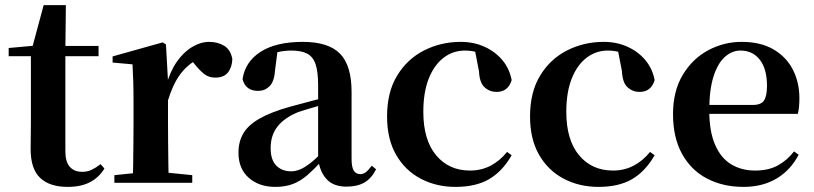

<svg xmlns="http://www.w3.org/2000/svg" viewBox="-20 -716 3188 752"><path d="M169 -496V-536H366V-496ZM245 16Q174 16 137 -19.5Q100 -55 100 -132Q100 -160 100.5 -182.5Q101 -205 101 -235V-496H14V-528L124 -538L105 -525L151 -696H238L236 -519V-509V-124Q236 -82 253.5 -62.5Q271 -43 302 -43Q322 -43 338 -50.5Q354 -58 374 -73L389 -56Q368 -21 332.5 -2.5Q297 16 245 16Z M428 0V-30L536 -41H623L733 -30V0ZM499 0Q501 -25 501.5 -67Q502 -109 502.5 -154.5Q503 -200 503 -235V-310Q503 -361 502 -394Q501 -427 499 -464L421 -471V-495L617 -550L630 -542L638 -399V-398V-235Q638 -200 638.5 -154.5Q639 -109 639.5 -67Q640 -25 641 0ZM637 -320 604 -381H631Q646 -436 672.5 -474Q699 -512 732.5 -532Q766 -552 799 -552Q832 -552 857.5 -537Q883 -522 890 -485Q889 -453 873 -432.5Q857 -412 823 -412Q798 -412 780 -426Q762 -440 743 -464L720 -491L756 -485Q714 -463 685.5 -424.5Q657 -386 637 -320Z M1058 16Q995 16 954.5 -19.5Q914 -55 914 -118Q914 -161 933 -193.5Q952 -226 996.5 -251.5Q1041 -277 1116 -298Q1156 -309 1205.5 -322Q1255 -335 1295 -344V-319Q1255 -309 1215 -297.5Q1175 -286 1148 -277Q1094 -255 1067 -220.5Q1040 -186 1040 -136Q1040 -90 1062 -67.5Q1084 -45 1121 -45Q1137 -45 1155.5 -52.5Q1174 -60 1198.5 -79.5Q1223 -99 1256 -135L1272 -82H1237Q1208 -51 1182.5 -29Q1157 -7 1127.5 4.5Q1098 16 1058 16ZM1337 15Q1286 15 1259 -14.5Q1232 -44 1226 -94V-97V-381Q1226 -435 1216 -464.5Q1206 -494 1183 -506Q1160 -518 1121 -518Q1095 -518 1068 -512Q1041 -506 1005 -491L1067 -516L1057 -439Q1054 -396 1035.5 -378Q1017 -360 991 -360Q942 -360 930 -406Q940 -474 1000.5 -513Q1061 -552 1166 -552Q1266 -552 1311.5 -506Q1357 -460 1357 -356V-95Q1357 -60 1366 -47Q1375 -34 1391 -34Q1402 -34 1412 -41Q1422 -48 1436 -67L1453 -53Q1435 -17 1407 -1Q1379 15 1337 15Z M1764 16Q1689 16 1628 -16Q1567 -48 1531.5 -109.5Q1496 -171 1496 -260Q1496 -355 1535.5 -420Q1575 -485 1641 -518.5Q1707 -552 1785 -552Q1836 -552 1878.5 -532.5Q1921 -513 1948.5 -479.5Q1976 -446 1984 -402Q1970 -356 1925 -356Q1898 -356 1878 -374Q1858 -392 1856 -437L1838 -530L1906 -486Q1877 -503 1852 -510.5Q1827 -518 1801 -518Q1754 -518 1717 -489.5Q1680 -461 1659 -407.5Q1638 -354 1638 -278Q1638 -168 1688 -108Q1738 -48 1821 -48Q1865 -48 1901.5 -67Q1938 -86 1966 -121L1984 -108Q1948 -45 1896 -14.5Q1844 16 1764 16Z M2324 16Q2249 16 2188 -16Q2127 -48 2091.5 -109.5Q2056 -171 2056 -260Q2056 -355 2095.5 -420Q2135 -485 2201 -518.5Q2267 -552 2345 -552Q2396 -552 2438.5 -532.5Q2481 -513 2508.5 -479.5Q2536 -446 2544 -402Q2530 -356 2485 -356Q2458 -356 2438 -374Q2418 -392 2416 -437L2398 -530L2466 -486Q2437 -503 2412 -510.5Q2387 -518 2361 -518Q2314 -518 2277 -489.5Q2240 -461 2219 -407.5Q2198 -354 2198 -278Q2198 -168 2248 -108Q2298 -48 2381 -48Q2425 -48 2461.5 -67Q2498 -86 2526 -121L2544 -108Q2508 -45 2456 -14.5Q2404 16 2324 16Z M2892 16Q2812 16 2749.5 -16.5Q2687 -49 2651.5 -113Q2616 -177 2616 -269Q2616 -359 2654 -422.5Q2692 -486 2753.5 -519Q2815 -552 2885 -552Q2959 -552 3009.5 -522.5Q3060 -493 3085.5 -443Q3111 -393 3111 -331Q3111 -296 3105 -270H2674V-305H2929Q2961 -305 2972.5 -322.5Q2984 -340 2984 -380Q2984 -446 2956 -482Q2928 -518 2880 -518Q2847 -518 2819 -493Q2791 -468 2774.5 -416Q2758 -364 2758 -283Q2758 -201 2781 -148.5Q2804 -96 2844.5 -72Q2885 -48 2937 -48Q2990 -48 3026.5 -68Q3063 -88 3090 -123L3108 -110Q3077 -50 3022 -17Q2967 16 2892 16Z"/></svg>

Font: Noto Serif TC ExtraLight
Style: Bold
Weight: 700
Version: Version 2.002-H1;hotconv 1.1.0;makeotfexe 2.6.0